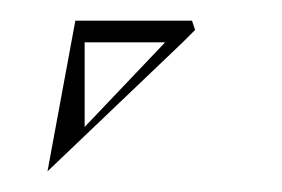

<svg xmlns="http://www.w3.org/2000/svg" viewBox="-20 -28 273 186"><path d="M166 -8H53L26 138L157 13L169 1ZM62 13H140L62 95Z"/></svg>

Font: Quebrada
Style: Regular
Weight: 400
Designer: deFharo
Foundry: deFharo
Version: Version 1.034 2012